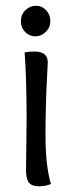

<svg xmlns="http://www.w3.org/2000/svg" viewBox="-20 -648 253 671"><path d="M71 -54 73 -231Q73 -374 66 -465Q82 -468 100 -468Q147 -468 147 -430Q147 -425 145 -390Q139 -283 139 -175.5Q139 -68 158 -5Q140 3 115.5 3Q91 3 81 -10Q71 -23 71 -54ZM156 -574.5Q156 -552 140 -536.5Q124 -521 103.5 -521Q83 -521 68 -536Q53 -551 53 -574Q53 -597 69 -612.5Q85 -628 105.5 -628Q126 -628 141 -612.5Q156 -597 156 -574.5Z"/></svg>

Font: Overlock
Style: Regular
Weight: 400
Designer: Dario Muhafara
Foundry: Dario Manuel Muhafara
Version: Version 1.002